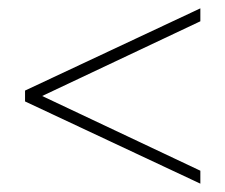

<svg xmlns="http://www.w3.org/2000/svg" viewBox="-20 -502 540 460"><path d="M460 -62 40 -259V-285L460 -482V-451L81 -272L460 -93Z"/></svg>

Font: Spectral ExtraLight
Style: Regular
Weight: 275
Designer: Jean-Baptiste Levee
Foundry: Production Type
Version: Version 2.001